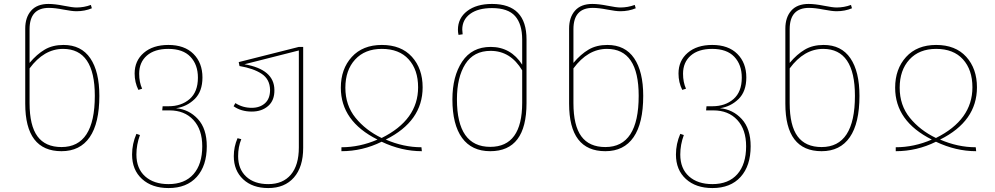

<svg xmlns="http://www.w3.org/2000/svg" viewBox="-20 -757 5049 974"><path d="M302 -529Q392 -529 438 -461.5Q484 -394 484 -271Q484 -132 435 -61Q386 10 292 10Q108 10 108 -231V-612Q108 -669 138 -703Q168 -737 226 -737Q258 -737 303 -728Q348 -719 368 -719Q406 -719 441 -732L446 -715Q410 -700 368 -700Q345 -700 301.5 -708.5Q258 -717 228 -717Q130 -717 130 -609V-438Q167 -482 207 -505.5Q247 -529 302 -529ZM292 -11Q461 -11 461 -271Q461 -509 300 -509Q203 -509 130 -410V-234Q130 -120 170 -65.5Q210 -11 292 -11Z M873 -208Q939 -202 984 -153Q1029 -104 1029 -15Q1029 84 978 140.5Q927 197 835 197Q751 197 700.5 151Q650 105 650 27Q650 -27 672 -78L690 -72Q672 -23 672 27Q672 98 716 137.5Q760 177 835 177Q917 177 961.5 126.5Q1006 76 1006 -15Q1006 -100 961 -148.5Q916 -197 840 -197H803L805 -218H835Q900 -218 942 -254.5Q984 -291 984 -363Q984 -429 946 -469Q908 -509 834 -509Q764 -509 725 -475Q686 -441 686 -383Q686 -340 701 -307L682 -301Q663 -339 663 -384Q663 -449 709.5 -489Q756 -529 834 -529Q916 -529 961.5 -483.5Q1007 -438 1007 -364Q1007 -293 967.5 -254.5Q928 -216 873 -208Z M1496 -519H1518V-7Q1518 90 1471 143.5Q1424 197 1341 197Q1261 197 1213.5 152.5Q1166 108 1166 35Q1166 -12 1185 -56L1204 -51Q1188 -12 1188 35Q1188 101 1229 139Q1270 177 1341 177Q1415 177 1455.5 129Q1496 81 1496 -9V-501L1220 -431Q1371 -405 1372 -301Q1373 -248 1340.5 -219.5Q1308 -191 1257 -191Q1203 -191 1165 -218L1174 -234Q1211 -210 1257 -210Q1298 -210 1324 -233Q1350 -256 1350 -301Q1349 -355 1307.5 -382.5Q1266 -410 1195 -422L1191 -442Z M1709 -312Q1709 -407 1764.5 -468Q1820 -529 1917 -529Q2015 -529 2069.5 -469Q2124 -409 2124 -314Q2124 -142 1937 -49Q2027 -10 2118 -10L2120 10Q2017 10 1916 -38Q1819 10 1712 10V-10Q1805 -10 1895 -49Q1709 -142 1709 -312ZM1916 -57Q2101 -149 2101 -314Q2101 -403 2053 -456Q2005 -509 1917 -509Q1831 -509 1781.5 -455Q1732 -401 1732 -312Q1732 -223 1783.5 -159.5Q1835 -96 1916 -57Z M2476 -737Q2651 -737 2651 -557V-234Q2651 10 2467 10Q2373 10 2324 -57.5Q2275 -125 2275 -253Q2275 -370 2324.5 -444.5Q2374 -519 2469 -519Q2571 -519 2629 -429V-556Q2629 -635 2593 -675.5Q2557 -716 2476 -716Q2405 -716 2365 -686.5Q2325 -657 2325 -607Q2325 -599 2327 -583L2306 -580Q2303 -594 2303 -606Q2303 -665 2350 -701Q2397 -737 2476 -737ZM2467 -12Q2629 -12 2629 -236V-400Q2570 -499 2469 -499Q2383 -499 2340.5 -432Q2298 -365 2298 -253Q2298 -12 2467 -12Z M3061 -529Q3151 -529 3197 -461.5Q3243 -394 3243 -271Q3243 -132 3194 -61Q3145 10 3051 10Q2867 10 2867 -231V-612Q2867 -669 2897 -703Q2927 -737 2985 -737Q3017 -737 3062 -728Q3107 -719 3127 -719Q3165 -719 3200 -732L3205 -715Q3169 -700 3127 -700Q3104 -700 3060.5 -708.5Q3017 -717 2987 -717Q2889 -717 2889 -609V-438Q2926 -482 2966 -505.5Q3006 -529 3061 -529ZM3051 -11Q3220 -11 3220 -271Q3220 -509 3059 -509Q2962 -509 2889 -410V-234Q2889 -120 2929 -65.5Q2969 -11 3051 -11Z M3632 -208Q3698 -202 3743 -153Q3788 -104 3788 -15Q3788 84 3737 140.5Q3686 197 3594 197Q3510 197 3459.5 151Q3409 105 3409 27Q3409 -27 3431 -78L3449 -72Q3431 -23 3431 27Q3431 98 3475 137.5Q3519 177 3594 177Q3676 177 3720.5 126.5Q3765 76 3765 -15Q3765 -100 3720 -148.5Q3675 -197 3599 -197H3562L3564 -218H3594Q3659 -218 3701 -254.5Q3743 -291 3743 -363Q3743 -429 3705 -469Q3667 -509 3593 -509Q3523 -509 3484 -475Q3445 -441 3445 -383Q3445 -340 3460 -307L3441 -301Q3422 -339 3422 -384Q3422 -449 3468.5 -489Q3515 -529 3593 -529Q3675 -529 3720.5 -483.5Q3766 -438 3766 -364Q3766 -293 3726.5 -254.5Q3687 -216 3632 -208Z M4158 -529Q4248 -529 4294 -461.5Q4340 -394 4340 -271Q4340 -132 4291 -61Q4242 10 4148 10Q3964 10 3964 -231V-612Q3964 -669 3994 -703Q4024 -737 4082 -737Q4114 -737 4159 -728Q4204 -719 4224 -719Q4262 -719 4297 -732L4302 -715Q4266 -700 4224 -700Q4201 -700 4157.5 -708.5Q4114 -717 4084 -717Q3986 -717 3986 -609V-438Q4023 -482 4063 -505.5Q4103 -529 4158 -529ZM4148 -11Q4317 -11 4317 -271Q4317 -509 4156 -509Q4059 -509 3986 -410V-234Q3986 -120 4026 -65.5Q4066 -11 4148 -11Z M4521 -312Q4521 -407 4576.5 -468Q4632 -529 4729 -529Q4827 -529 4881.5 -469Q4936 -409 4936 -314Q4936 -142 4749 -49Q4839 -10 4930 -10L4932 10Q4829 10 4728 -38Q4631 10 4524 10V-10Q4617 -10 4707 -49Q4521 -142 4521 -312ZM4728 -57Q4913 -149 4913 -314Q4913 -403 4865 -456Q4817 -509 4729 -509Q4643 -509 4593.5 -455Q4544 -401 4544 -312Q4544 -223 4595.5 -159.5Q4647 -96 4728 -57Z"/></svg>

Font: FiraGO Thin
Style: Regular
Weight: 100
Designer: bBox Type
Foundry: bBox Type GmbH
Version: Version 1.001;PS 001.001;hotconv 1.0.88;makeotf.lib2.5.64775